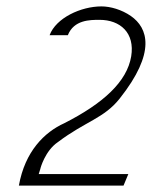

<svg xmlns="http://www.w3.org/2000/svg" viewBox="-20 -595 475 600"><path d="M39 -15H366L381 -51H101L106 -67C106 -69 121 -124 161 -151C247 -216 305 -225 354 -287C469 -432 442 -508 389 -545C360 -565 325 -575 297 -575C233 -575 155 -539 135 -485H192C211 -533 261 -533 291 -533C356 -533 402 -492 390 -419C377 -340 303 -272 181 -210C119 -182 58 -122 39 -15Z"/></svg>

Font: Charger Sport
Style: HLNrwObl
Weight: 100
Designer: Jasper
Foundry: Cannot Into Space Fonts
Version: Version 1.1